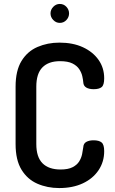

<svg xmlns="http://www.w3.org/2000/svg" viewBox="-20 -947 581 973"><path d="M280 6Q220 6 169.5 -16Q119 -38 89 -87Q59 -136 59 -217V-508Q59 -589 89 -638Q119 -687 170 -709Q221 -731 281 -731Q350 -731 400.5 -707.5Q451 -684 479.5 -643.5Q508 -603 508 -550Q508 -516 495 -505.5Q482 -495 455 -495Q431 -495 417 -503.5Q403 -512 402 -530Q401 -543 397 -561Q393 -579 381.5 -596.5Q370 -614 347 -625.5Q324 -637 284 -637Q226 -637 195 -605.5Q164 -574 164 -508V-217Q164 -151 195.5 -119.5Q227 -88 287 -88Q325 -88 347.5 -99.5Q370 -111 381 -128.5Q392 -146 396 -165.5Q400 -185 402 -201Q403 -220 417.5 -228Q432 -236 454 -236Q482 -236 495 -225Q508 -214 508 -181Q508 -127 479.5 -84.5Q451 -42 400 -18Q349 6 280 6ZM283 -831Q264 -831 250 -845.5Q236 -860 236 -879Q236 -898 250 -912.5Q264 -927 283 -927Q303 -927 316.5 -912.5Q330 -898 330 -879Q330 -860 316.5 -845.5Q303 -831 283 -831Z"/></svg>

Font: Dosis SemiBold
Style: Regular
Weight: 600
Designer: EdgarTolentino, PabloImpallari, IginoMarini
Foundry: EdgarTolentino, PabloImpallari, IginoMarini
Version: Version 3.001; ttfautohint (v1.8.2)